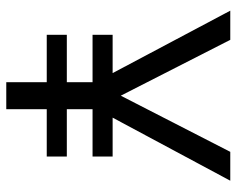

<svg xmlns="http://www.w3.org/2000/svg" viewBox="-91 -663 754 612"><g transform="rotate(90 286.0 -357.0)"><path d="M285 -365 464 -714H556L355 -339H479V-275H328V-193H479V-129H328V0H242V-129H91V-193H242V-275H91V-339H213L14 -714H107Z"/></g></svg>

Font: Apis
Style: Regular
Weight: 400
Designer: Monotype Design Team
Foundry: Monotype Imaging Inc.
Version: Version 2.000; build 0001